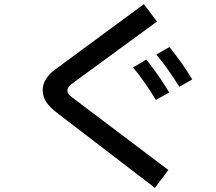

<svg xmlns="http://www.w3.org/2000/svg" viewBox="-20 -844 1040 926"><path d="M252 -302Q220 -327 203 -352Q186 -377 186 -409Q186 -464 245 -508L674 -824L737 -740L324 -438Q305 -423 305 -407Q305 -391 327 -375L792 -24L727 62ZM845 -425Q792 -511 734 -581L797 -617Q860 -540 907 -461ZM732 -362Q682 -445 622 -519L686 -557Q754 -470 796 -398Z"/></svg>

Font: IBM Plex Sans JP Medium
Style: Regular
Weight: 500
Designer: Mike Abbink; Paul van der Laan; Pieter van Rosmalen; Wujin Sim; Yejin Wi; Jinhee Kim; Boomi Park; Yona Kim; Kichan Ma
Foundry: Sandoll Inc.
Version: Version 1.001